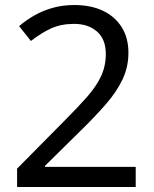

<svg xmlns="http://www.w3.org/2000/svg" viewBox="-20 -744 612 764"><path d="M520 0H48V-73L235 -262Q289 -316 326 -358Q363 -400 382 -440.5Q401 -481 401 -529Q401 -588 366 -618.5Q331 -649 275 -649Q223 -649 183.5 -631Q144 -613 103 -581L56 -640Q84 -664 117.5 -683Q151 -702 190.5 -713Q230 -724 275 -724Q342 -724 390 -701Q438 -678 464.5 -635.5Q491 -593 491 -534Q491 -478 468 -429Q445 -380 404 -332.5Q363 -285 308 -231L159 -84V-80H520Z"/></svg>

Font: Noto Sans Thaana
Style: Regular
Weight: 400
Designer: Monotype Design Team
Foundry: Monotype Imaging Inc.
Version: Version 2.001